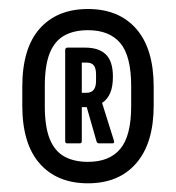

<svg xmlns="http://www.w3.org/2000/svg" viewBox="-20 -719 399 435"><path d="M179.2 -303.7Q109.5 -303.7 70 -348.4Q30.5 -393.1 30.5 -480V-522.3Q30.5 -609.8 70 -654.2Q109.5 -698.6 179.2 -698.6Q249.6 -698.6 288.9 -653.4Q328.2 -608.2 328.2 -522.3V-480Q328.2 -395.1 288.9 -349.4Q249.6 -303.7 179.2 -303.7ZM179.2 -352.3Q228.1 -352.3 252.6 -381.8Q277.2 -411.2 277.2 -478.8V-523.5Q277.2 -592.1 252.6 -621.3Q228.1 -650.6 179.2 -650.6Q147.6 -650.6 125.6 -638.4Q103.6 -626.1 92.5 -598.3Q81.5 -570.4 81.5 -523.5V-478.8Q81.5 -432.4 92.5 -404.6Q103.6 -376.8 125.6 -364.5Q147.6 -352.3 179.2 -352.3ZM131.7 -394.3Q127.7 -394.3 127.7 -399.5V-605.1Q127.7 -611.1 132.7 -611.1H173.2Q204.1 -611.1 220 -595.5Q235.8 -579.9 235.8 -545.5Q235.8 -522.4 229.6 -508.1Q223.4 -493.8 211.3 -485.8L238.2 -400.1Q239.8 -394.3 235.1 -394.3H203.8Q200.4 -394.3 198.8 -398.3L176.5 -476.3H165.3V-399.5Q165.3 -394.3 161.3 -394.3ZM165.3 -508.8H176.2Q197.6 -508.8 197.6 -535.7V-550.3Q197.6 -564.4 192.5 -570.8Q187.5 -577.2 176.2 -577.2H165.3Z"/></svg>

Font: Sofia Sans Extra Condensed
Style: Regular
Weight: 400
Designer: Botio Nikoltchev, Ani Petrova
Foundry: lettersoup
Version: Version 4.101